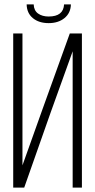

<svg xmlns="http://www.w3.org/2000/svg" viewBox="-20 -852 432 872"><path d="M302 -832Q301 -793 273 -770Q245 -747 201 -747Q157 -747 129.5 -769.5Q102 -792 101 -832H133Q134 -804 153 -790.5Q172 -777 201 -777Q268 -777 271 -832ZM210 -341 90 0H40V-700H82V-101L173 -356L297 -700H352V0H310V-619Z"/></svg>

Font: Bebas Neue Book
Style: Regular
Weight: 300
Designer: Ryoichi Tsunekawa
Foundry: Ryoichi Tsunekawa
Version: Version 1.003;PS 001.003;hotconv 1.0.88;makeotf.lib2.5.64775